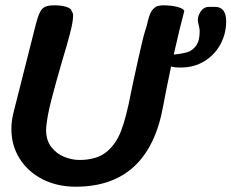

<svg xmlns="http://www.w3.org/2000/svg" viewBox="-20 -684 874 725"><path d="M662 -429Q638 -429 626 -433Q606 -338 596 -283Q541 21 266 21Q196 21 141 -7Q86 -35 54.5 -84.5Q23 -134 23 -197Q23 -229 32 -263L115 -591Q126 -635 138.5 -649.5Q151 -664 184 -664Q211 -664 230.5 -658Q250 -652 251 -640Q256 -637 256 -624Q256 -603 245 -560Q234 -517 213 -448Q189 -365 174 -307Q159 -249 155 -208L154 -194Q154 -154 174 -128.5Q194 -103 223 -91.5Q252 -80 280 -80Q344 -80 381 -109.5Q418 -139 437.5 -190.5Q457 -242 474 -331Q483 -376 502 -461Q521 -546 527 -564Q536 -590 538 -604Q544 -627 550.5 -639Q557 -651 571 -660Q575 -661 582 -662.5Q589 -664 593 -664Q627 -664 649.5 -658Q672 -652 676 -643Q659 -580 636 -478Q668 -481 687.5 -487Q707 -493 720.5 -511.5Q734 -530 734 -566Q734 -575 730.5 -588.5Q727 -602 727 -608Q727 -625 738.5 -641.5Q750 -658 768 -658H792Q834 -658 834 -603Q834 -557 812.5 -517Q791 -477 752 -453Q713 -429 662 -429Z"/></svg>

Font: Sriracha
Style: Regular
Weight: 400
Designer: Suppakit Chalermlarp
Version: Version 1.002g